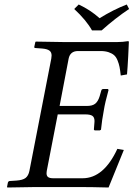

<svg xmlns="http://www.w3.org/2000/svg" viewBox="-20 -832 594 854"><path d="M553.2 -646Q553.2 -636.7 550.3 -582.3Q547.4 -527.8 544.9 -501L517.1 -496.1Q514.6 -519.5 511.7 -534.2Q508.8 -548.8 502.7 -563.7Q496.6 -578.6 487.3 -586.7Q478 -594.7 462.9 -599.9Q447.8 -605 426.8 -605H327.1Q292 -605 285.2 -570.8L245.1 -360.8H367.2Q391.1 -360.8 403.6 -370.8Q416 -380.9 422.9 -402.8L430.2 -428.2Q432.1 -436 439 -436H460L462.9 -432.1Q446.8 -374 441.9 -341.8Q433.6 -298.8 429.2 -254.9L423.8 -252H402.8Q399.4 -252 398.2 -254.6Q397 -257.3 397.9 -259.8L399.9 -285.2Q400.4 -288.1 400.4 -293.5Q400.4 -310.1 390.9 -316.7Q381.3 -323.2 358.9 -323.2H236.8L188 -71.8Q187 -64 187 -61.5Q187 -48.8 194.6 -43.9Q202.1 -39.1 216.8 -39.1H347.2Q441.4 -39.1 502 -169.9L530.8 -165L462.9 2Q386.7 0 340.8 0H134.8Q103 0 13.2 2L11.2 0L15.1 -20Q17.6 -26.9 23.9 -26.9L53.2 -28.8Q81.1 -30.8 93.8 -40.5Q106.4 -50.3 110.8 -71.8L208 -570.8Q209.5 -579.1 209.5 -585Q209.5 -600.1 199.5 -607.2Q189.5 -614.3 167 -616.2L139.2 -618.2Q130.4 -618.2 132.8 -625L137.2 -645L139.2 -647Q229 -645 259.8 -645H502.9Q525.9 -645 548.8 -648.9Q553.2 -648.9 553.2 -646ZM389.2 -696.8Q363.8 -742.2 310.1 -792L330.1 -812Q382.3 -787.6 422.9 -751Q485.4 -789.6 543.9 -812L554.2 -792Q495.1 -752.9 432.1 -696.8Z"/></svg>

Font: Linux Libertine G
Style: Italic
Weight: 400
Italic angle: -12°
Designer: Philipp H. Poll
Foundry: Philipp H. Poll
Version: Version 5.1.3